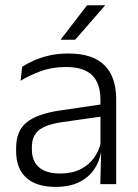

<svg xmlns="http://www.w3.org/2000/svg" viewBox="-20 -702 526 732"><path d="M362.5 0 365.5 -121.5 363 -131V-288.5V-321Q363 -384 331.2 -415.2Q299.5 -446.5 231.5 -446.5Q178.5 -446.5 135 -430.5Q91.5 -414.5 58.5 -394L64.5 -447.5Q82.5 -459 108 -470.8Q133.5 -482.5 166.8 -490.2Q200 -498 240 -498Q289 -498 323.8 -486Q358.5 -474 380.5 -451Q402.5 -428 412.8 -395.5Q423 -363 423 -322.5V0ZM191.5 10.5Q119 10.5 80.2 -24.5Q41.5 -59.5 41.5 -125V-138Q41.5 -202.5 81.2 -235.2Q121 -268 210 -281L373 -305L376 -259L217.5 -236.5Q155.5 -227.5 128.5 -205.8Q101.5 -184 101.5 -141.5V-132.5Q101.5 -87.5 129 -64Q156.5 -40.5 209.5 -40.5Q255 -40.5 287.2 -57Q319.5 -73.5 339.2 -101.2Q359 -129 365.5 -163.5L377.5 -120.5H365Q359 -86 338.8 -56Q318.5 -26 282.2 -7.8Q246 10.5 191.5 10.5ZM312 -682H380.5V-681L266.5 -550.5H212V-552Z"/></svg>

Font: Anek Gurmukhi Light
Style: Regular
Weight: 300
Designer: Sarang Kulkarni (Gurmukhi), Yesha Goshar (Latin)
Foundry: Ek Type
Version: Version 1.003